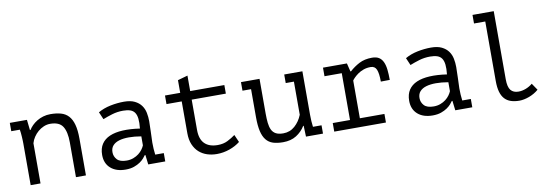

<svg xmlns="http://www.w3.org/2000/svg" viewBox="-53 -1082 4306 1478"><g transform="rotate(-10 2100.0 -343.5)"><path d="M93 -325Q93 -334 92.5 -348.5Q92 -363 91 -378.5Q90 -394 88.5 -409Q87 -424 85 -435H18V-500H152L161 -419H166Q176 -436 192.5 -452.5Q209 -469 231 -482.5Q253 -496 280 -504Q307 -512 337 -512Q383 -512 418.5 -502Q454 -492 477.5 -466.5Q501 -441 513 -397.5Q525 -354 525 -287V0H447V-272Q447 -355 420 -397Q393 -439 322 -439Q296 -439 271.5 -428.5Q247 -418 227 -401Q207 -384 192 -361.5Q177 -339 170 -314V0H93Z M708 -461Q751 -486 805 -497Q859 -508 911 -508Q962 -508 994.5 -492Q1027 -476 1045.5 -450.5Q1064 -425 1070.5 -392.5Q1077 -360 1077 -327Q1077 -289 1075 -246Q1073 -203 1072 -160Q1072 -110 1078 -65H1145V0H1012L1003 -75H998Q992 -66 980 -52Q968 -38 948.5 -24.5Q929 -11 901 -1Q873 9 835 9Q761 9 718 -29Q675 -67 675 -133Q675 -184 697.5 -218Q720 -252 762 -270Q804 -288 863.5 -291Q923 -294 997 -283Q1002 -329 998.5 -359.5Q995 -390 982.5 -408Q970 -426 947.5 -433.5Q925 -441 892 -441Q847 -441 806 -428.5Q765 -416 733 -403ZM855 -58Q883 -58 907 -67Q931 -76 949 -90Q967 -104 979 -120.5Q991 -137 997 -152V-222Q945 -231 901 -231Q857 -231 825 -221.5Q793 -212 775 -192Q757 -172 757 -140Q757 -107 779.5 -82.5Q802 -58 855 -58Z M1231 -500H1350V-599L1428 -621V-500H1695V-433H1428V-197Q1428 -124 1463.5 -89Q1499 -54 1565 -54Q1610 -54 1643.5 -71Q1677 -88 1704 -108L1730 -49Q1695 -21 1646.5 -4Q1598 13 1547 13Q1507 13 1471.5 1.5Q1436 -10 1409 -34Q1382 -58 1366 -95.5Q1350 -133 1350 -185V-433H1231Z M2163 -500H2305V-159Q2305 -110 2311 -65H2378V0H2245L2242 -85H2238Q2212 -42 2169 -15Q2126 12 2065 12Q2019 12 1986.5 1.5Q1954 -9 1933 -35Q1912 -61 1902 -104.5Q1892 -148 1892 -213V-433H1825V-500H1970V-229Q1970 -188 1973.5 -155.5Q1977 -123 1988 -100.5Q1999 -78 2020.5 -66.5Q2042 -55 2078 -55Q2130 -55 2168.5 -89Q2207 -123 2227 -174V-433H2163Z M2466 0V-67H2601V-433H2466V-500H2653L2669 -435H2674Q2708 -466 2750 -488Q2792 -510 2850 -510Q2884 -510 2904.5 -497Q2925 -484 2936.5 -459Q2948 -434 2952 -398.5Q2956 -363 2956 -318L2886 -317Q2886 -381 2873.5 -411Q2861 -441 2828 -441Q2797 -441 2772 -432Q2747 -423 2728.5 -410Q2710 -397 2697 -384Q2684 -371 2678 -362V-67H2870V0Z M3108 -461Q3151 -486 3205 -497Q3259 -508 3311 -508Q3362 -508 3394.5 -492Q3427 -476 3445.5 -450.5Q3464 -425 3470.5 -392.5Q3477 -360 3477 -327Q3477 -289 3475 -246Q3473 -203 3472 -160Q3472 -110 3478 -65H3545V0H3412L3403 -75H3398Q3392 -66 3380 -52Q3368 -38 3348.5 -24.5Q3329 -11 3301 -1Q3273 9 3235 9Q3161 9 3118 -29Q3075 -67 3075 -133Q3075 -184 3097.5 -218Q3120 -252 3162 -270Q3204 -288 3263.5 -291Q3323 -294 3397 -283Q3402 -329 3398.5 -359.5Q3395 -390 3382.5 -408Q3370 -426 3347.5 -433.5Q3325 -441 3292 -441Q3247 -441 3206 -428.5Q3165 -416 3133 -403ZM3255 -58Q3283 -58 3307 -67Q3331 -76 3349 -90Q3367 -104 3379 -120.5Q3391 -137 3397 -152V-222Q3345 -231 3301 -231Q3257 -231 3225 -221.5Q3193 -212 3175 -192Q3157 -172 3157 -140Q3157 -107 3179.5 -82.5Q3202 -58 3255 -58Z M3670 -700H3836V-168Q3836 -107 3856.5 -82Q3877 -57 3917 -57Q3945 -57 3974 -68Q4003 -79 4027 -99L4063 -46Q4047 -32 4028 -21Q4009 -10 3989 -2.5Q3969 5 3949 9Q3929 13 3912 13Q3875 13 3846 3.5Q3817 -6 3797.5 -27Q3778 -48 3768 -82.5Q3758 -117 3758 -168V-633H3670Z"/></g></svg>

Font: PT Mono
Style: Regular
Weight: 400
Monospace: yes
Designer: A.Korolkova, I.Chaeva
Foundry: ParaType Ltd
Version: Version 1.001W OFL